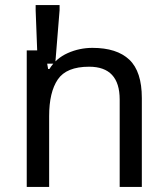

<svg xmlns="http://www.w3.org/2000/svg" viewBox="-20 -734 658 754"><path d="M343 -546Q439 -546 488 -499.5Q537 -453 537 -349V0H450V-343Q450 -472 330 -472Q241 -472 207 -422Q173 -372 173 -278V0H85V-536H156L169 -463H174Q200 -505 246 -525.5Q292 -546 343 -546ZM128 -484 120 -694V-714H214V-694L197 -484Z"/></svg>

Font: Noto Sans Tifinagh
Style: Regular
Weight: 400
Designer: JamraPatel
Foundry: JamraPatel LLC
Version: Version 2.004; ttfautohint (v1.8.4.7-5d5b)